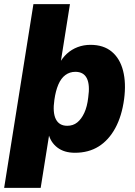

<svg xmlns="http://www.w3.org/2000/svg" viewBox="-36 -725 652 925"><path d="M-16 180 125 -705H301L255 -416H248Q264 -446 286.5 -466.5Q309 -487 338 -498Q367 -509 400 -509Q463 -509 502.5 -476Q542 -443 557 -384Q572 -325 562 -248Q551 -166 519.5 -108Q488 -50 439.5 -19.5Q391 11 325 11Q273 11 240 -14.5Q207 -40 197 -83H202L160 180ZM288 -119Q316 -119 336 -135Q356 -151 370 -181Q384 -211 389 -255Q398 -316 382.5 -347.5Q367 -379 327 -379Q300 -379 279 -363.5Q258 -348 245 -317.5Q232 -287 226 -244Q217 -183 233 -151Q249 -119 288 -119Z"/></svg>

Font: Nunito Sans 10pt SemiCondensed Black
Style: Italic
Weight: 900
Width: 4
Italic angle: -9°
Designer: Vernon Adams
Foundry: Vernon Adams
Version: Version 3.101;gftools[0.9.27]